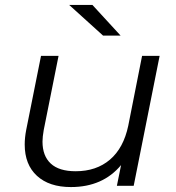

<svg xmlns="http://www.w3.org/2000/svg" viewBox="-20 -752 713 777"><path d="M626 -526 521 0H453L470 -84Q396 5 267 5Q179 5 129.5 -40.5Q80 -86 80 -167Q80 -195 86 -226L146 -526H217L157 -226Q152 -198 152 -179Q152 -121 185.5 -90Q219 -59 286 -59Q370 -59 425 -106Q480 -153 499 -243L555 -526ZM260 -732H354L468 -608H397Z"/></svg>

Font: Idrija
Style: Italic
Weight: 400
Italic angle: -11.3°
Designer: Julieta Ulanovsky
Foundry: Julieta Ulanovsky
Version: Version 7.200